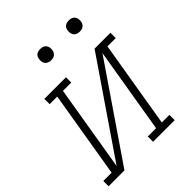

<svg xmlns="http://www.w3.org/2000/svg" viewBox="-237 -834 949 949"><g transform="rotate(-45 237.5 -359.5)"><path d="M-34 0V-37H24L100 -493H47V-530H198V-493H140L65 -43L398 -530H509V-493H451L375 -37H428V0H277V-37H335L410 -487L77 0ZM406 -641Q397 -641 388.5 -644Q380 -647 374.5 -654Q369 -661 367.5 -670.5Q366 -680 368 -690Q369 -696 372 -702Q375 -708 381 -712Q387 -716 393.5 -717.5Q400 -719 406 -719Q416 -719 424.5 -716Q433 -713 438.5 -706Q444 -699 445.5 -689.5Q447 -680 445 -670Q444 -664 440.5 -658Q437 -652 431.5 -648Q426 -644 419.5 -642.5Q413 -641 406 -641ZM206 -641Q197 -641 188.5 -644Q180 -647 174.5 -654Q169 -661 167.5 -670.5Q166 -680 168 -690Q169 -696 172 -702Q175 -708 181 -712Q187 -716 193.5 -717.5Q200 -719 206 -719Q216 -719 224.5 -716Q233 -713 238.5 -706Q244 -699 245.5 -689.5Q247 -680 245 -670Q244 -664 240.5 -658Q237 -652 231.5 -648Q226 -644 219.5 -642.5Q213 -641 206 -641Z"/></g></svg>

Font: Iosevka Curly Slab XLtObl
Style: Regular
Weight: 200
Italic angle: -9°
Monospace: yes
Designer: Belleve Invis
Foundry: Belleve Invis
Version: Version 11.1.0; ttfautohint (v1.8.3)